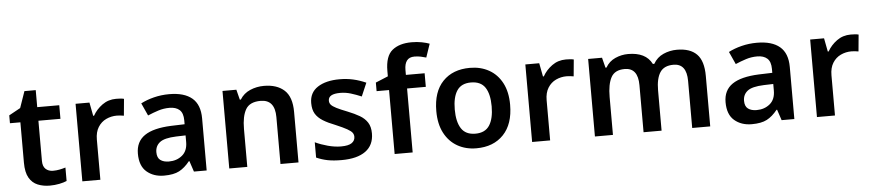

<svg xmlns="http://www.w3.org/2000/svg" viewBox="-44 -1046 6068 1337"><g transform="rotate(-5 2990.0 -377.5)"><path d="M291 -91Q314 -91 336.5 -95.5Q359 -100 378 -106V-12Q358 -3 326 3.5Q294 10 259 10Q213 10 175 -5.5Q137 -21 115 -59Q93 -97 93 -165V-447H20V-502L100 -546L140 -661H219V-542H373V-447H219V-166Q219 -128 239 -109.5Q259 -91 291 -91Z M771 -552Q784 -552 799.5 -551Q815 -550 826 -547L815 -430Q805 -432 791 -433.5Q777 -435 766 -435Q726 -435 691 -418.5Q656 -402 634.5 -367.5Q613 -333 613 -281V0H487V-542H584L602 -448H608Q632 -491 674 -521.5Q716 -552 771 -552Z M1142 -552Q1247 -552 1301.5 -506Q1356 -460 1356 -364V0H1267L1242 -75H1238Q1203 -31 1164 -10.5Q1125 10 1058 10Q985 10 937 -31Q889 -72 889 -158Q889 -242 950.5 -284Q1012 -326 1137 -331L1231 -334V-361Q1231 -412 1206 -434.5Q1181 -457 1136 -457Q1095 -457 1057.5 -445Q1020 -433 983 -417L943 -505Q983 -526 1034.5 -539Q1086 -552 1142 -552ZM1165 -254Q1082 -251 1050 -225.5Q1018 -200 1018 -157Q1018 -118 1040.5 -101.5Q1063 -85 1100 -85Q1155 -85 1193 -116.5Q1231 -148 1231 -210V-256Z M1804 -552Q1895 -552 1946.5 -505Q1998 -458 1998 -353V0H1872V-328Q1872 -450 1772 -450Q1696 -450 1668 -402Q1640 -354 1640 -265V0H1514V-542H1611L1629 -471H1636Q1662 -513 1707.5 -532.5Q1753 -552 1804 -552Z M2525 -157Q2525 -75 2466.5 -32.5Q2408 10 2299 10Q2242 10 2201.5 2Q2161 -6 2123 -23V-130Q2163 -111 2211.5 -98Q2260 -85 2303 -85Q2355 -85 2378 -101Q2401 -117 2401 -144Q2401 -160 2392 -172.5Q2383 -185 2356.5 -200Q2330 -215 2278 -237Q2226 -257 2191.5 -278.5Q2157 -300 2139.5 -329Q2122 -358 2122 -404Q2122 -477 2179.5 -514.5Q2237 -552 2333 -552Q2383 -552 2427.5 -542Q2472 -532 2517 -512L2477 -419Q2439 -435 2403 -446Q2367 -457 2329 -457Q2246 -457 2246 -410Q2246 -393 2256.5 -381Q2267 -369 2293.5 -355.5Q2320 -342 2369 -323Q2417 -304 2452 -283.5Q2487 -263 2506 -233Q2525 -203 2525 -157Z M2927 -447H2796V0H2670V-447H2583V-507L2670 -543V-580Q2670 -684 2719.5 -724.5Q2769 -765 2855 -765Q2894 -765 2926.5 -758.5Q2959 -752 2980 -744L2948 -650Q2931 -655 2910.5 -659.5Q2890 -664 2866 -664Q2830 -664 2813 -641.5Q2796 -619 2796 -577V-542H2927Z M3501 -272Q3501 -137 3431 -63.5Q3361 10 3241 10Q3167 10 3109 -23Q3051 -56 3018 -119Q2985 -182 2985 -272Q2985 -407 3054.5 -479.5Q3124 -552 3244 -552Q3319 -552 3377 -519.5Q3435 -487 3468 -424.5Q3501 -362 3501 -272ZM3114 -272Q3114 -186 3144.5 -139Q3175 -92 3243 -92Q3311 -92 3341.5 -139Q3372 -186 3372 -272Q3372 -358 3341.5 -404Q3311 -450 3242 -450Q3175 -450 3144.5 -404Q3114 -358 3114 -272Z M3915 -552Q3928 -552 3943.5 -551Q3959 -550 3970 -547L3959 -430Q3949 -432 3935 -433.5Q3921 -435 3910 -435Q3870 -435 3835 -418.5Q3800 -402 3778.5 -367.5Q3757 -333 3757 -281V0H3631V-542H3728L3746 -448H3752Q3776 -491 3818 -521.5Q3860 -552 3915 -552Z M4691 -552Q4783 -552 4829.5 -505Q4876 -458 4876 -353V0H4750V-329Q4750 -450 4658 -450Q4592 -450 4564 -407Q4536 -364 4536 -282V0H4410V-329Q4410 -450 4317 -450Q4248 -450 4222 -402Q4196 -354 4196 -265V0H4070V-542H4167L4185 -471H4192Q4216 -513 4259.5 -532.5Q4303 -552 4350 -552Q4411 -552 4452.5 -531.5Q4494 -511 4516 -468H4526Q4551 -512 4596 -532Q4641 -552 4691 -552Z M5250 -552Q5355 -552 5409.5 -506Q5464 -460 5464 -364V0H5375L5350 -75H5346Q5311 -31 5272 -10.5Q5233 10 5166 10Q5093 10 5045 -31Q4997 -72 4997 -158Q4997 -242 5058.5 -284Q5120 -326 5245 -331L5339 -334V-361Q5339 -412 5314 -434.5Q5289 -457 5244 -457Q5203 -457 5165.5 -445Q5128 -433 5091 -417L5051 -505Q5091 -526 5142.5 -539Q5194 -552 5250 -552ZM5273 -254Q5190 -251 5158 -225.5Q5126 -200 5126 -157Q5126 -118 5148.5 -101.5Q5171 -85 5208 -85Q5263 -85 5301 -116.5Q5339 -148 5339 -210V-256Z M5906 -552Q5919 -552 5934.5 -551Q5950 -550 5961 -547L5950 -430Q5940 -432 5926 -433.5Q5912 -435 5901 -435Q5861 -435 5826 -418.5Q5791 -402 5769.5 -367.5Q5748 -333 5748 -281V0H5622V-542H5719L5737 -448H5743Q5767 -491 5809 -521.5Q5851 -552 5906 -552Z"/></g></svg>

Font: Noto Sans Bassa Vah SemiBold
Style: Regular
Weight: 600
Designer: Monotype Design Team
Foundry: Monotype Imaging Inc.
Version: Version 2.002; ttfautohint (v1.8.4.7-5d5b)